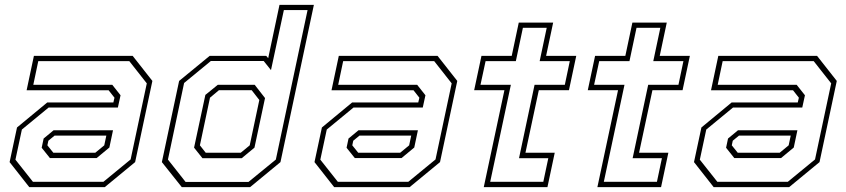

<svg xmlns="http://www.w3.org/2000/svg" viewBox="-20 -770 3482 790"><path d="M100.5 0 19.5 -103 50 -245.5 174.5 -348.5H446.5L451 -368L427 -398.5H89.5L119.5 -540H526L607 -437L536 -103L411 0ZM185.5 -119.5 151.5 -162 159.5 -200 200.5 -234H445L430 -163L377.5 -119.5ZM115.5 -22H405.5L517.5 -114L584 -427L512 -518.5H137.5L117 -421H442L476 -378L465 -327.5H180L70 -237L43.5 -113ZM199.5 -141.5H372L409 -172L417.5 -212H204.5L179 -191L175 -172Z M1009 0H728L646 -103L717 -437L842.5 -540H1075.5L1083.5 -530.5L1130 -750H1271.5L1134 -103ZM974.5 -119H813L778.5 -162.5L825 -379.5L876 -421H1028L1070.5 -366.5L1027 -162.5ZM970.5 -141.5 1007.5 -172 1047 -358.5 1015.5 -399H881L844 -368L802.5 -172L826.5 -141.5ZM1002.5 -21.5 1115 -113.5 1245.5 -728.5H1148L1095 -481.5L1065 -519H847.5L737.5 -428.5L671 -113.5L743.5 -21.5Z M1355 0 1274 -103 1304.5 -245.5 1429 -348.5H1701L1705.5 -368L1681.5 -398.5H1344L1374 -540H1780.5L1861.5 -437L1790.5 -103L1665.5 0ZM1440 -119.5 1406 -162 1414 -200 1455 -234H1699.5L1684.5 -163L1632 -119.5ZM1370 -22H1660L1772 -114L1838.5 -427L1766.5 -518.5H1392L1371.5 -421H1696.5L1730.5 -378L1719.5 -327.5H1434.5L1324.5 -237L1298 -113ZM1454 -141.5H1626.5L1663.5 -172L1672 -212H1459L1433.5 -191L1429.5 -172Z M1970.5 0 2055.5 -399H1931L1961 -540H2085.5L2114.5 -677H2256L2227 -540H2351L2321 -399H2197L2142 -141.5H2262.5L2232.5 0ZM1997 -22H2215.5L2236 -119H2115.5L2179.5 -421H2304L2324.5 -518.5H2200.5L2229.5 -655.5H2131.5L2102.5 -518.5H1978L1957 -421H2082Z M2438 0 2523 -399H2398.5L2428.5 -540H2553L2582 -677H2723.5L2694.5 -540H2818.5L2788.5 -399H2664.5L2609.5 -141.5H2730L2700 0ZM2464.5 -22H2683L2703.5 -119H2583L2647 -421H2771.5L2792 -518.5H2668L2697 -655.5H2599L2570 -518.5H2445.5L2424.5 -421H2549.5Z M2916.5 0 2835.5 -103 2866 -245.5 2990.5 -348.5H3262.5L3267 -368L3243 -398.5H2905.5L2935.5 -540H3342L3423 -437L3352 -103L3227 0ZM3001.5 -119.5 2967.5 -162 2975.5 -200 3016.5 -234H3261L3246 -163L3193.5 -119.5ZM2931.5 -22H3221.5L3333.5 -114L3400 -427L3328 -518.5H2953.5L2933 -421H3258L3292 -378L3281 -327.5H2996L2886 -237L2859.5 -113ZM3015.5 -141.5H3188L3225 -172L3233.5 -212H3020.5L2995 -191L2991 -172Z"/></svg>

Font: Tourney ExtraLight
Style: Italic
Weight: 250
Italic angle: -12°
Version: Version 1.015